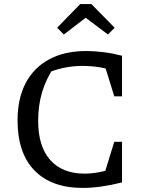

<svg xmlns="http://www.w3.org/2000/svg" viewBox="-20 -913 707 941"><path d="M386 8Q232 8 149 -77.5Q66 -163 66 -323Q66 -430 106 -506Q146 -582 221.5 -622.5Q297 -663 402 -663Q441 -663 486 -657.5Q531 -652 578 -640L556 -563Q513 -576 470 -583Q427 -590 384 -590Q338 -590 292.5 -580.5Q247 -571 204 -552L243 -581Q205 -524 186 -460Q167 -396 167 -321Q167 -195 226.5 -128.5Q286 -62 395 -62Q429 -62 468 -69.5Q507 -77 552 -92L578 -19Q471 8 386 8ZM478 -17 540 -218H578V-19ZM540 -441 478 -641 578 -640V-441ZM428 -893 542 -777 509 -744 400 -826 293 -744 260 -777 373 -893Z"/></svg>

Font: Piazzolla 24pt Medium
Style: Regular
Weight: 500
Designer: Juan Pablo del Peral
Foundry: Huerta Tipografica
Version: Version 2.005